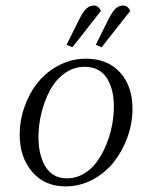

<svg xmlns="http://www.w3.org/2000/svg" viewBox="-20 -663 523 690"><path d="M50.8 -178.2Q50.8 -231 68.6 -280.8Q86.4 -330.6 117.4 -368.4Q148.4 -406.2 193.4 -429.2Q238.3 -452.1 289.1 -452.1Q366.7 -452.1 411.4 -402.8Q456.1 -353.5 456.1 -272Q456.1 -219.2 437.7 -168.9Q419.4 -118.7 388.2 -79.6Q356.9 -40.5 311.8 -16.8Q266.6 6.8 215.8 6.8Q140.1 6.8 95.5 -45.7Q50.8 -98.1 50.8 -178.2ZM118.2 -169.9Q118.2 -105.5 143.8 -63.7Q169.4 -22 221.2 -22Q252.9 -22 280.8 -38.3Q308.6 -54.7 327.9 -81.3Q347.2 -107.9 361.3 -141.8Q375.5 -175.8 382.3 -211.2Q389.2 -246.6 389.2 -279.8Q389.2 -344.7 363 -383.8Q336.9 -422.9 284.2 -422.9Q245.1 -422.9 212.6 -399.7Q180.2 -376.5 160.2 -339.4Q140.1 -302.2 129.2 -258.3Q118.2 -214.4 118.2 -169.9ZM219.2 -502 265.1 -594.2Q278.8 -621.6 290.5 -632.3Q302.2 -643.1 317.9 -643.1Q333.5 -643.1 342.8 -624L240.2 -493.2ZM324.2 -502 370.1 -594.2Q383.8 -621.6 395.5 -632.3Q407.2 -643.1 422.9 -643.1Q439 -643.1 448.2 -624L345.2 -493.2Z"/></svg>

Font: Dihjauti S
Style: Italic
Weight: 400
Italic angle: -9°
Designer: T. Christopher White
Version: Version 3.0.0